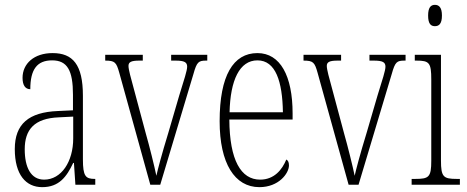

<svg xmlns="http://www.w3.org/2000/svg" viewBox="-20 -762 1925 792"><path d="M154 10C224 10 255 -33 282 -90H285L291 0H373V-24H371C333 -24 322 -35 322 -105V-367C322 -496 280 -543 197 -543C120 -543 73 -499 73 -441C73 -411 84 -394 105 -394C105 -476 133 -513 195 -513C258 -513 281 -471 281 -371V-307L218 -304C99 -299 41 -251 41 -147C41 -41 87 10 154 10ZM162 -21C107 -21 82 -72 82 -146C82 -227 121 -274 223 -278L282 -281V-191C282 -95 233 -21 162 -21Z M472 -462 600 0H641L778 -457C792 -507 799 -512 831 -512H835V-536H686V-512H704C741 -512 752 -505 752 -487C752 -471 740 -435 719 -367L674 -213C647 -125 631 -64 625 -37C617 -76 597 -157 581 -213L529 -407C521 -436 510 -475 510 -490C510 -506 521 -512 555 -512H569V-536H414V-512C454 -512 460 -505 472 -462Z M1050 10C1130 10 1172 -47 1172 -80C1172 -94 1167 -101 1161 -104C1144 -62 1111 -21 1053 -21C974 -21 927 -101 926 -269H1187V-294C1187 -449 1136 -543 1042 -543C942 -543 886 -450 886 -262C886 -88 948 10 1050 10ZM1147 -299H927C930 -431 968 -513 1042 -513C1117 -513 1145 -426 1147 -299Z M1290 -462 1418 0H1459L1596 -457C1610 -507 1617 -512 1649 -512H1653V-536H1504V-512H1522C1559 -512 1570 -505 1570 -487C1570 -471 1558 -435 1537 -367L1492 -213C1465 -125 1449 -64 1443 -37C1435 -76 1415 -157 1399 -213L1347 -407C1339 -436 1328 -475 1328 -490C1328 -506 1339 -512 1373 -512H1387V-536H1232V-512C1272 -512 1278 -505 1290 -462Z M1774 -654C1791 -654 1803 -664 1803 -698C1803 -731 1791 -742 1774 -742C1757 -742 1746 -731 1746 -698C1746 -664 1757 -654 1774 -654ZM1678 0H1877V-24H1864C1809 -24 1799 -32 1799 -100V-536H1691V-512H1698C1751 -512 1759 -503 1759 -434V-99C1759 -31 1749 -24 1693 -24H1678Z"/></svg>

Font: Noto Serif Sinhala ExtraCondensed ExtraLight
Style: Regular
Weight: 200
Width: 2
Designer: Jelle Bosma - Monotype Design Team
Foundry: Monotype Imaging Inc.
Version: Version 2.007